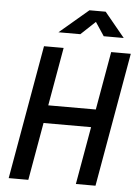

<svg xmlns="http://www.w3.org/2000/svg" viewBox="-60 -944 713 990"><g transform="rotate(5 297.0 -449.0)"><path d="M370.6 0 492.7 -693.4H594.2L472.2 0ZM22.9 0 145 -693.4H246.6L124.5 0ZM96.2 -298.8 112.3 -391.6H522.9L506.8 -298.8ZM212.9 -771.5 362.3 -898.4H446.3L550.8 -771.5H447.3L380.9 -871.6H432.6L326.2 -771.5Z"/></g></svg>

Font: Cascadia Code PL
Style: Italic
Weight: 400
Italic angle: -10°
Monospace: yes
Designer: Aaron Bell
Foundry: Saja Typeworks
Version: Version 2404.023